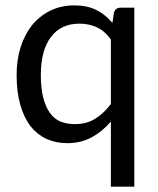

<svg xmlns="http://www.w3.org/2000/svg" viewBox="-20 -536 600 728"><path d="M400.4 -386.7Q377 -418.9 346.7 -432.6Q317.4 -446.3 281.2 -446.3Q210.9 -446.3 172.9 -395.5Q134.8 -344.7 134.8 -252Q134.8 -202.1 143.6 -167Q152.3 -131.8 168.9 -108.4Q184.6 -85.9 209 -75.2Q233.4 -65.4 263.7 -65.4Q307.6 -65.4 339.8 -85Q373 -105.5 400.4 -141.6Q400.4 -223.6 400.4 -386.7ZM489.3 -506.8Q489.3 -336.9 489.3 171.9Q466.8 171.9 400.4 171.9Q400.4 109.4 400.4 -75.2Q369.1 -38.1 328.1 -15.6Q287.1 6.8 234.4 6.8Q191.4 6.8 155.3 -9.8Q120.1 -26.4 94.7 -58.6Q70.3 -91.8 56.6 -139.6Q43 -188.5 43 -252Q43 -307.6 57.6 -355.5Q73.2 -404.3 100.6 -439.5Q128.9 -474.6 169.9 -495.1Q210.9 -515.6 261.7 -515.6Q310.5 -515.6 345.7 -498Q379.9 -480.5 406.2 -449.2Q408.2 -461.9 412.1 -488.3Q418 -506.8 436.5 -506.8Q454.1 -506.8 489.3 -506.8Z"/></svg>

Font: Lato
Style: Regular
Weight: 400
Designer: Lukasz Dziedzic with Adam Twardoch and Botio Nikoltchev
Version: Version 2.015; 2015-08-06; http://www.latofonts.com/